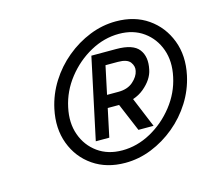

<svg xmlns="http://www.w3.org/2000/svg" viewBox="-79 -908 762 687"><g transform="rotate(-15 302.5 -565.0)"><path d="M306 -316Q237 -316 187.5 -350Q138 -384 116.5 -441.5Q95 -499 110 -569Q121 -620 149 -664.5Q177 -709 217.5 -742.5Q258 -776 305.5 -795Q353 -814 403 -814Q472 -814 521 -780Q570 -746 592 -688.5Q614 -631 599 -561Q588 -510 560 -465.5Q532 -421 491.5 -387.5Q451 -354 403.5 -335Q356 -316 306 -316ZM381 -418 325 -551H382L437 -418ZM307 -362Q362 -362 413 -390Q464 -418 501 -465Q538 -512 550 -569Q562 -624 546 -669Q530 -714 492.5 -741Q455 -768 402 -768Q347 -768 296 -740Q245 -712 208 -665Q171 -618 159 -561Q147 -506 163 -461Q179 -416 216.5 -389Q254 -362 307 -362ZM223 -418 287 -718H379Q441 -718 462.5 -690Q484 -662 474 -616Q467 -581 431.5 -551.5Q396 -522 341 -522H268L278 -568H347Q381 -568 401.5 -586Q422 -604 426 -624Q430 -641 418.5 -656.5Q407 -672 373 -672H327L273 -418Z"/></g></svg>

Font: Victor Mono Thin
Style: Italic
Weight: 100
Italic angle: -12°
Monospace: yes
Designer: Rune Bjørnerås
Version: Version 1.561;gftools[0.9.30]